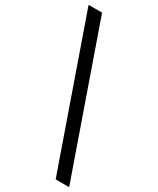

<svg xmlns="http://www.w3.org/2000/svg" viewBox="-274 -930 890 1082"><g transform="rotate(30 170.5 -389.0)"><path d="M-38.9 -861.1H48.9L380 83.3H292.2Z"/></g></svg>

Font: Paperlogy 5 Medium
Style: Regular
Weight: 500
Designer: redesigned by Lee Juim, glyphs from Gmarket Sans & Montserrat
Foundry: PT&
Version: Version 1.001